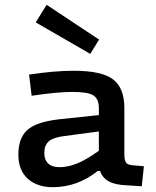

<svg xmlns="http://www.w3.org/2000/svg" viewBox="-20 -777 654 806"><path d="M396 -610.8 358.9 -550.8 129.9 -683.1 175.8 -756.8ZM502 -130.9Q502 -103.5 509.3 -94Q516.6 -84.5 539.1 -83L584 -79.1L575.2 4.9L512.2 1Q463.4 -1 437 -15.4Q410.6 -29.8 399.9 -59.1H390.1Q304.7 8.8 201.2 8.8Q135.7 8.8 96.4 -26.9Q57.1 -62.5 57.1 -127.9Q57.1 -196.8 94 -230.7Q130.9 -264.6 225.1 -275.9L395 -293.9V-323.2Q395 -361.3 372.6 -376.2Q350.1 -391.1 284.2 -391.1Q220.7 -391.1 112.8 -375L102.1 -463.9Q209 -480 289.1 -480Q407.2 -480 454.6 -443.8Q502 -407.7 502 -324.2ZM230 -75.2Q264.6 -75.2 302.7 -90.3Q340.8 -105.5 395 -144V-225.1L251 -206.1Q201.7 -199.7 183.8 -182.9Q166 -166 166 -134.8Q166 -106.4 182.1 -90.8Q198.2 -75.2 230 -75.2Z"/></svg>

Font: IntelOne Mono Medium
Style: Regular
Weight: 500
Designer: Fred Shallcrass
Foundry: Frere-Jones Type LLC
Version: Version 1.200;hotconv 1.1.0;makeotfexe 2.6.0;FJTRelease1.2